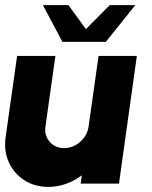

<svg xmlns="http://www.w3.org/2000/svg" viewBox="-27 -719 597 752"><path d="M-5 -181.5 40 -500H190L151 -223.5Q146 -188.5 167.5 -163.8Q189 -139 224 -139Q259.5 -139 287.2 -163.8Q315 -188.5 320 -223.5L359 -500H509L439 0H289L293.5 -32.5Q265.5 -11 231.8 1Q198 13 162.5 13Q109 13 68.2 -13.2Q27.5 -39.5 7.5 -83.5Q-12.5 -127.5 -5 -181.5ZM217.5 -555 141 -699H241L309.5 -605L403 -699H503L387.5 -555Z"/></svg>

Font: Urbanist Black
Style: Italic
Weight: 900
Italic angle: -8°
Designer: Corey Hu
Foundry: Corey Hu
Version: Version 1.330; ttfautohint (v1.8.4.7-5d5b)